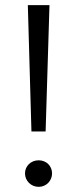

<svg xmlns="http://www.w3.org/2000/svg" viewBox="-20 -720 300 745"><path d="M102 -210H157L172 -700H88ZM130 5C160 5 182 -19 182 -47C182 -76 160 -98 130 -98C100 -98 77 -76 77 -47C77 -19 100 5 130 5Z"/></svg>

Font: Montserrat Lite
Style: Regular
Weight: 400
Designer: Julieta Ulanovsky
Foundry: Julieta Ulanovsky
Version: Version 7.200;PS 007.200;hotconv 1.0.88;makeotf.lib2.5.64775